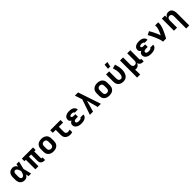

<svg xmlns="http://www.w3.org/2000/svg" viewBox="681 -3191 5837 5837"><g transform="rotate(-45 3600.0 -272.5)"><path d="M265 8Q236 8 208.5 2.5Q181 -3 156.5 -17Q132 -31 113 -52.5Q94 -74 83 -100Q72 -126 67.5 -154Q63 -182 63 -210V-310Q63 -338 67.5 -366Q72 -394 83 -420Q94 -446 113 -467.5Q132 -489 156.5 -503Q181 -517 208.5 -522.5Q236 -528 265 -528Q287 -528 309.5 -521.5Q332 -515 350.5 -501.5Q369 -488 383.5 -470Q398 -452 409 -433Q413 -455 417 -476.5Q421 -498 425 -520H535Q519 -456 504.5 -391.5Q490 -327 473 -263Q491 -198 506 -132Q521 -66 537 0H427Q423 -23 419 -45.5Q415 -68 411 -91Q399 -71 384.5 -52.5Q370 -34 351.5 -20Q333 -6 310.5 1Q288 8 265 8ZM265 -102Q282 -102 298 -111Q314 -120 325 -133.5Q336 -147 343.5 -163Q351 -179 357 -195.5Q363 -212 368 -229Q373 -246 377 -263Q373 -279 368 -295.5Q363 -312 357 -328Q351 -344 343 -359.5Q335 -375 324 -388Q313 -401 297.5 -409.5Q282 -418 265 -418Q253 -418 241.5 -413.5Q230 -409 221.5 -400Q213 -391 208 -380Q203 -369 200 -357.5Q197 -346 196 -334Q195 -322 195 -310V-210Q195 -198 196 -186Q197 -174 200 -162.5Q203 -151 208 -140Q213 -129 221.5 -120Q230 -111 241.5 -106.5Q253 -102 265 -102Z M1130 8H1107Q1087 8 1067 5.5Q1047 3 1029 -4.5Q1011 -12 995 -24Q979 -36 968 -53Q957 -70 952.5 -89.5Q948 -109 948 -129V-410H852V0H720V-410H659V-520H1141V-410H1080V-129Q1080 -123 1081.5 -118Q1083 -113 1087 -109Q1091 -105 1096 -103.5Q1101 -102 1107 -102H1130Z M1500 8Q1470 8 1440 3Q1410 -2 1383 -14.5Q1356 -27 1333.5 -47.5Q1311 -68 1296.5 -94.5Q1282 -121 1276.5 -150.5Q1271 -180 1271 -210V-310Q1271 -340 1276.5 -369.5Q1282 -399 1296.5 -425.5Q1311 -452 1333.5 -472.5Q1356 -493 1383 -505.5Q1410 -518 1440 -523Q1470 -528 1500 -528Q1530 -528 1560 -523Q1590 -518 1617 -505.5Q1644 -493 1666.5 -472.5Q1689 -452 1703.5 -425.5Q1718 -399 1723.5 -369.5Q1729 -340 1729 -310V-210Q1729 -180 1723.5 -150.5Q1718 -121 1703.5 -94.5Q1689 -68 1666.5 -47.5Q1644 -27 1617 -14.5Q1590 -2 1560 3Q1530 8 1500 8ZM1500 -102Q1521 -102 1540.5 -109.5Q1560 -117 1573.5 -133Q1587 -149 1592 -169Q1597 -189 1597 -210V-310Q1597 -331 1592 -351Q1587 -371 1573.5 -387Q1560 -403 1540.5 -410.5Q1521 -418 1500 -418Q1479 -418 1459.5 -410.5Q1440 -403 1426.5 -387Q1413 -371 1408 -351Q1403 -331 1403 -310V-210Q1403 -189 1408 -169Q1413 -149 1426.5 -133Q1440 -117 1459.5 -109.5Q1479 -102 1500 -102Z M2226 8Q2197 8 2169 4Q2141 0 2115.5 -11.5Q2090 -23 2068 -41.5Q2046 -60 2031.5 -84Q2017 -108 2011.5 -136Q2006 -164 2006 -192V-410H1879V-520H2321V-410H2138V-192Q2138 -174 2143 -156.5Q2148 -139 2160.5 -126Q2173 -113 2190.5 -107.5Q2208 -102 2226 -102Q2248 -102 2269.5 -106Q2291 -110 2311 -118V-8Q2291 0 2269.5 4Q2248 8 2226 8Z M2697 8Q2670 8 2643.5 5.5Q2617 3 2591 -5Q2565 -13 2541.5 -26Q2518 -39 2500 -59Q2482 -79 2472.5 -104.5Q2463 -130 2463 -157Q2463 -176 2468 -194.5Q2473 -213 2484.5 -228Q2496 -243 2512 -253.5Q2528 -264 2545 -272Q2531 -279 2518 -289Q2505 -299 2495.5 -312Q2486 -325 2482.5 -341Q2479 -357 2479 -373Q2479 -398 2487.5 -422Q2496 -446 2513 -465Q2530 -484 2552 -496.5Q2574 -509 2598 -516Q2622 -523 2647 -525.5Q2672 -528 2697 -528Q2722 -528 2746.5 -525.5Q2771 -523 2794.5 -516.5Q2818 -510 2840 -498Q2862 -486 2879 -468Q2896 -450 2905.5 -427Q2915 -404 2915 -379V-373H2783V-374Q2783 -387 2772.5 -396.5Q2762 -406 2749.5 -410.5Q2737 -415 2723.5 -416.5Q2710 -418 2697 -418Q2683 -418 2669.5 -416.5Q2656 -415 2643.5 -410Q2631 -405 2621 -395Q2611 -385 2611 -372Q2611 -358 2621.5 -347.5Q2632 -337 2645 -332.5Q2658 -328 2672 -326.5Q2686 -325 2700 -325H2766V-216H2700Q2689 -216 2677.5 -215.5Q2666 -215 2655 -212.5Q2644 -210 2633.5 -206.5Q2623 -203 2613.5 -196.5Q2604 -190 2598.5 -180Q2593 -170 2593 -159Q2593 -148 2598 -138Q2603 -128 2612 -121Q2621 -114 2631.5 -110Q2642 -106 2653 -104Q2664 -102 2675 -101Q2686 -100 2697 -100Q2707 -100 2717.5 -100.5Q2728 -101 2738.5 -103Q2749 -105 2759 -107.5Q2769 -110 2778 -115Q2787 -120 2794 -128.5Q2801 -137 2801 -147H2931V-143Q2931 -117 2920 -93Q2909 -69 2890.5 -51Q2872 -33 2848.5 -21.5Q2825 -10 2800 -3.5Q2775 3 2749 5.5Q2723 8 2697 8Z M3063 0 3233 -498 3213 -558Q3198 -602 3183.5 -646.5Q3169 -691 3154 -735H3291L3537 0H3400L3303 -366L3200 0Z M3900 8Q3870 8 3840 3Q3810 -2 3783 -14.5Q3756 -27 3733.5 -47.5Q3711 -68 3696.5 -94.5Q3682 -121 3676.5 -150.5Q3671 -180 3671 -210V-310Q3671 -340 3676.5 -369.5Q3682 -399 3696.5 -425.5Q3711 -452 3733.5 -472.5Q3756 -493 3783 -505.5Q3810 -518 3840 -523Q3870 -528 3900 -528Q3930 -528 3960 -523Q3990 -518 4017 -505.5Q4044 -493 4066.5 -472.5Q4089 -452 4103.5 -425.5Q4118 -399 4123.5 -369.5Q4129 -340 4129 -310V-210Q4129 -180 4123.5 -150.5Q4118 -121 4103.5 -94.5Q4089 -68 4066.5 -47.5Q4044 -27 4017 -14.5Q3990 -2 3960 3Q3930 8 3900 8ZM3900 -102Q3921 -102 3940.5 -109.5Q3960 -117 3973.5 -133Q3987 -149 3992 -169Q3997 -189 3997 -210V-310Q3997 -331 3992 -351Q3987 -371 3973.5 -387Q3960 -403 3940.5 -410.5Q3921 -418 3900 -418Q3879 -418 3859.5 -410.5Q3840 -403 3826.5 -387Q3813 -371 3808 -351Q3803 -331 3803 -310V-210Q3803 -189 3808 -169Q3813 -149 3826.5 -133Q3840 -117 3859.5 -109.5Q3879 -102 3900 -102Z M4504 8Q4474 8 4444.5 3Q4415 -2 4388.5 -14.5Q4362 -27 4340 -48Q4318 -69 4304 -95Q4290 -121 4284.5 -150.5Q4279 -180 4279 -210V-520H4411V-210Q4411 -190 4415.5 -170Q4420 -150 4432.5 -134Q4445 -118 4464.5 -110Q4484 -102 4504 -102Q4523 -102 4539 -112Q4555 -122 4565 -137.5Q4575 -153 4581 -171Q4587 -189 4590.5 -207Q4594 -225 4595.5 -243.5Q4597 -262 4597 -281Q4597 -338 4586.5 -394Q4576 -450 4558 -504L4683 -539Q4704 -477 4716.5 -412Q4729 -347 4729 -282Q4729 -247 4724.5 -212.5Q4720 -178 4709 -145.5Q4698 -113 4679 -83.5Q4660 -54 4633 -32.5Q4606 -11 4572.5 -1.5Q4539 8 4504 8ZM4443 -600 4457 -760H4576L4540 -600Z M4879 215V-520H5011V-210Q5011 -190 5015 -170.5Q5019 -151 5031 -135Q5043 -119 5061.5 -110.5Q5080 -102 5100 -102Q5120 -102 5138.5 -110.5Q5157 -119 5169 -135Q5181 -151 5185 -170.5Q5189 -190 5189 -210V-520H5321V-129Q5321 -123 5322.5 -118Q5324 -113 5328 -109Q5332 -105 5337 -103.5Q5342 -102 5347 -102H5370V8H5347Q5321 8 5295.5 3Q5270 -2 5247.5 -15.5Q5225 -29 5210 -51Q5195 -73 5191 -99Q5182 -76 5168.5 -55.5Q5155 -35 5135.5 -20Q5116 -5 5092 1.5Q5068 8 5043 8Q5033 8 5023.5 7Q5014 6 5004 4Q5008 30 5009.5 56Q5011 82 5011 108V215Z M5697 8Q5670 8 5643.5 5.5Q5617 3 5591 -5Q5565 -13 5541.5 -26Q5518 -39 5500 -59Q5482 -79 5472.5 -104.5Q5463 -130 5463 -157Q5463 -176 5468 -194.5Q5473 -213 5484.5 -228Q5496 -243 5512 -253.5Q5528 -264 5545 -272Q5531 -279 5518 -289Q5505 -299 5495.5 -312Q5486 -325 5482.5 -341Q5479 -357 5479 -373Q5479 -398 5487.5 -422Q5496 -446 5513 -465Q5530 -484 5552 -496.5Q5574 -509 5598 -516Q5622 -523 5647 -525.5Q5672 -528 5697 -528Q5722 -528 5746.5 -525.5Q5771 -523 5794.5 -516.5Q5818 -510 5840 -498Q5862 -486 5879 -468Q5896 -450 5905.5 -427Q5915 -404 5915 -379V-373H5783V-374Q5783 -387 5772.5 -396.5Q5762 -406 5749.5 -410.5Q5737 -415 5723.5 -416.5Q5710 -418 5697 -418Q5683 -418 5669.5 -416.5Q5656 -415 5643.5 -410Q5631 -405 5621 -395Q5611 -385 5611 -372Q5611 -358 5621.5 -347.5Q5632 -337 5645 -332.5Q5658 -328 5672 -326.5Q5686 -325 5700 -325H5766V-216H5700Q5689 -216 5677.5 -215.5Q5666 -215 5655 -212.5Q5644 -210 5633.5 -206.5Q5623 -203 5613.5 -196.5Q5604 -190 5598.5 -180Q5593 -170 5593 -159Q5593 -148 5598 -138Q5603 -128 5612 -121Q5621 -114 5631.5 -110Q5642 -106 5653 -104Q5664 -102 5675 -101Q5686 -100 5697 -100Q5707 -100 5717.5 -100.5Q5728 -101 5738.5 -103Q5749 -105 5759 -107.5Q5769 -110 5778 -115Q5787 -120 5794 -128.5Q5801 -137 5801 -147H5931V-143Q5931 -117 5920 -93Q5909 -69 5890.5 -51Q5872 -33 5848.5 -21.5Q5825 -10 5800 -3.5Q5775 3 5749 5.5Q5723 8 5697 8Z M6209 0Q6209 -25 6202.5 -50Q6196 -75 6188.5 -99.5Q6181 -124 6172.5 -148Q6164 -172 6154.5 -195.5Q6145 -219 6135 -242.5Q6125 -266 6114.5 -289Q6104 -312 6093 -335Q6082 -358 6070 -381Q6058 -404 6045.5 -426Q6033 -448 6020 -470L6132 -528Q6157 -488 6179.5 -446Q6202 -404 6222.5 -361Q6243 -318 6261.5 -274.5Q6280 -231 6296 -186Q6307 -209 6317.5 -231.5Q6328 -254 6338 -277Q6348 -300 6356.5 -323Q6365 -346 6372 -370Q6379 -394 6384 -418.5Q6389 -443 6389 -468V-520H6521V-468Q6521 -436 6514 -405Q6507 -374 6498 -344Q6489 -314 6477.5 -284.5Q6466 -255 6453.5 -226Q6441 -197 6427.5 -168.5Q6414 -140 6400 -112Q6386 -84 6371.5 -56Q6357 -28 6341 0Z M6989 215V-310Q6989 -330 6985 -349.5Q6981 -369 6969 -385Q6957 -401 6938.5 -409.5Q6920 -418 6900 -418Q6880 -418 6861.5 -409.5Q6843 -401 6831 -385Q6819 -369 6815 -349.5Q6811 -330 6811 -310V0H6679V-520H6811V-426Q6820 -448 6833.5 -468Q6847 -488 6866.5 -502Q6886 -516 6909.5 -522Q6933 -528 6957 -528Q6983 -528 7008 -520.5Q7033 -513 7053 -497Q7073 -481 7086.5 -458.5Q7100 -436 7107.5 -411.5Q7115 -387 7118 -361.5Q7121 -336 7121 -310V215Z"/></g></svg>

Font: Iosevka Extrabold Extended
Style: Regular
Weight: 800
Width: 7
Monospace: yes
Designer: Belleve Invis
Foundry: Belleve Invis
Version: Version 32.5.0; ttfautohint (v1.8.4)